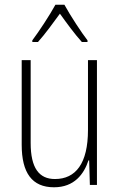

<svg xmlns="http://www.w3.org/2000/svg" viewBox="-20 -784 507 814"><path d="M253 -764H215C191 -720 145 -650 117 -613V-606H141C170 -638 207 -689 234 -726C262 -687 297 -639 327 -606H351V-613C328 -642 278 -718 253 -764ZM391 -529H353V-233C353 -91 301 -25 213 -25C146 -25 110 -71 110 -178V-529H72V-170C72 -51 116 10 209 10C295 10 336 -46 355 -104H358L361 0H391Z"/></svg>

Font: Noto Sans Myanmar Condensed ExtraLight
Style: Regular
Weight: 200
Width: 3
Designer: Monotype Design Team
Foundry: Monotype Imaging Inc.
Version: Version 2.107